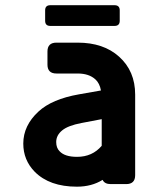

<svg xmlns="http://www.w3.org/2000/svg" viewBox="-20 -699 626 729"><path d="M170.9 -679.2H415Q434.6 -679.2 434.6 -659.7V-620.1Q434.6 -600.6 415 -600.6H170.9Q151.4 -600.6 151.4 -620.1V-659.7Q151.4 -679.2 170.9 -679.2ZM400.4 0Q377 0 369.6 -16.1Q328.1 9.8 272 9.8Q168 9.8 111.8 -46.9Q68.4 -91.3 68.4 -153.8Q68.4 -222.2 126 -275.4Q177.2 -322.8 279.8 -340.8L363.3 -355.5Q358.4 -382.8 342.3 -397.5Q317.9 -419.9 274.9 -419.9H194.3Q160.2 -419.9 160.2 -453.6V-503.4Q160.2 -537.1 194.3 -537.1H274.9Q373 -537.1 432.1 -483.9Q493.2 -429.2 493.2 -339.8V-33.7Q493.2 0 459 0ZM366.2 -145.5V-246.6L289.1 -231.9Q238.3 -222.2 216.3 -204.1Q193.4 -185.5 193.4 -159.7Q193.4 -137.2 206.5 -124.5Q226.1 -103.5 272.5 -103.5Q330.6 -103.5 366.2 -145.5Z"/></svg>

Font: Simply Mono
Style: Bold
Weight: 700
Designer: Wojciech Kalinowski "wmk69" (wmk69@o2.pl)
Foundry: Wojciech Kalinowski "wmk69" (wmk69@o2.pl)
Version: Version 1.0.0